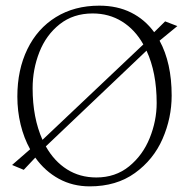

<svg xmlns="http://www.w3.org/2000/svg" viewBox="-20 -642 666 675"><path d="M541 -499Q583.5 -420.9 583.5 -306.2Q583.5 -227.1 551.5 -153.8Q519.5 -80.6 454.3 -33.7Q389.2 13.2 295.4 13.2Q235.8 13.2 187 -13.4Q138.2 -40 104 -87.9L63.5 -44.9L22.5 -62L85.9 -117.2Q64 -156.7 52.5 -204.1Q41 -251.5 41 -302.7Q41 -396.5 76.2 -469Q111.3 -541.5 176.5 -581.8Q241.7 -622.1 329.1 -622.1Q392.1 -622.1 440.7 -597.9Q489.3 -573.7 522 -528.8L560.5 -566.9L603.5 -550.3ZM94.7 -331.5Q94.7 -228 129.4 -150.4L483.9 -485.8Q454.6 -538.1 408.9 -566.4Q363.3 -594.7 305.7 -594.7Q237.8 -594.7 189.9 -556.9Q142.1 -519 118.4 -458.7Q94.7 -398.4 94.7 -331.5ZM530.8 -279.8Q530.8 -387.2 495.1 -463.9L141.1 -127.4Q170.4 -75.2 215.6 -46.6Q260.7 -18.1 318.8 -18.1Q385.7 -18.1 433.8 -57.1Q481.9 -96.2 506.3 -156.7Q530.8 -217.3 530.8 -279.8Z"/></svg>

Font: Neuton ExtraLight
Style: Regular
Weight: 275
Designer: Brian M Zick
Foundry: Brian M Zick
Version: Version 1.560